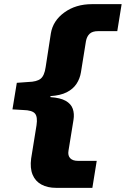

<svg xmlns="http://www.w3.org/2000/svg" viewBox="-20 -725 606 925"><path d="M250 180Q209 180 179.5 164Q150 148 137 116.5Q124 85 130 39L156 -122Q162 -162 148.5 -178Q135 -194 92 -195L40 -198L61 -326L116 -330Q157 -331 175.5 -345.5Q194 -360 200 -402L225 -564Q235 -625 290 -665Q345 -705 423 -705H566L545 -575H453Q425 -575 411.5 -562Q398 -549 394 -526L370 -377Q365 -346 348.5 -321Q332 -296 301.5 -280.5Q271 -265 223 -262V-257Q270 -254 296 -239.5Q322 -225 330.5 -201Q339 -177 334 -147L310 1Q306 24 318 37Q330 50 356 50H446L425 180Z"/></svg>

Font: Nunito Sans 7pt Expanded ExtraBold
Style: Italic
Weight: 800
Width: 7
Italic angle: -9°
Designer: Vernon Adams
Foundry: Vernon Adams
Version: Version 3.101;gftools[0.9.27]